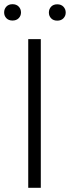

<svg xmlns="http://www.w3.org/2000/svg" viewBox="-32 -898 334 918"><path d="M163.1 0H103V-710.9H163.1ZM-12.2 -838.4Q-12.2 -855 -1.5 -866.5Q9.3 -877.9 27.8 -877.9Q46.4 -877.9 57.4 -866.5Q68.4 -855 68.4 -838.4Q68.4 -822.3 57.4 -811Q46.4 -799.8 27.8 -799.8Q9.3 -799.8 -1.5 -811Q-12.2 -822.3 -12.2 -838.4ZM201.7 -837.9Q201.7 -854.5 212.4 -866Q223.1 -877.4 241.7 -877.4Q260.3 -877.4 271.2 -866Q282.2 -854.5 282.2 -837.9Q282.2 -821.8 271.2 -810.5Q260.3 -799.3 241.7 -799.3Q223.1 -799.3 212.4 -810.5Q201.7 -821.8 201.7 -837.9Z"/></svg>

Font: TypoPRO Roboto
Style: Regular
Weight: 300
Designer: Google
Version: Version 2.136; 2016